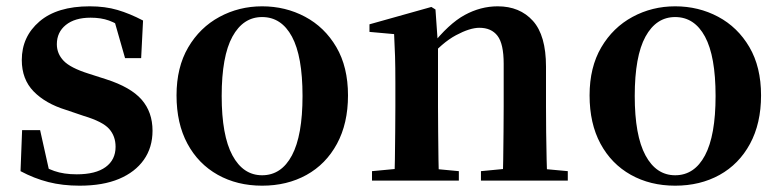

<svg xmlns="http://www.w3.org/2000/svg" viewBox="-20 -572 2470 608"><path d="M232 16Q178 16 133 4.5Q88 -7 45 -30L50 -160H107L138 -21L90 -26V-62Q122 -41 152 -30.5Q182 -20 223 -20Q283 -20 314.5 -43Q346 -66 346 -107Q346 -141 325.5 -164Q305 -187 245 -205L189 -224Q124 -244 86.5 -282.5Q49 -321 49 -382Q49 -456 105 -504Q161 -552 264 -552Q313 -552 352 -540.5Q391 -529 433 -507L427 -388H376L338 -521L380 -508V-477Q350 -498 325 -507Q300 -516 267 -516Q217 -516 188.5 -493Q160 -470 160 -432Q160 -402 181.5 -379.5Q203 -357 260 -339L316 -321Q394 -296 428.5 -256.5Q463 -217 463 -158Q463 -105 435.5 -66Q408 -27 357 -5.5Q306 16 232 16Z M810 16Q731 16 669.5 -18.5Q608 -53 573.5 -117Q539 -181 539 -270Q539 -359 576 -422Q613 -485 675 -518.5Q737 -552 810 -552Q884 -552 946 -519Q1008 -486 1045 -423Q1082 -360 1082 -270Q1082 -181 1047 -116.5Q1012 -52 950.5 -18Q889 16 810 16ZM810 -17Q871 -17 904.5 -80Q938 -143 938 -268Q938 -394 904.5 -456Q871 -518 810 -518Q750 -518 716 -456Q682 -394 682 -268Q682 -143 716 -80Q750 -17 810 -17Z M1158 0V-30L1264 -40H1327L1433 -30V0ZM1228 0Q1230 -25 1230.5 -67Q1231 -109 1231.5 -154.5Q1232 -200 1232 -235V-310Q1232 -360 1231 -393.5Q1230 -427 1228 -464L1150 -471V-495L1346 -550L1359 -542L1367 -428V-426V-235Q1367 -200 1367.5 -154.5Q1368 -109 1368.5 -67Q1369 -25 1370 0ZM1503 0V-30L1607 -40H1670L1778 -30V0ZM1572 0Q1573 -25 1573.5 -66.5Q1574 -108 1574.5 -153.5Q1575 -199 1575 -235V-370Q1575 -433 1555.5 -458.5Q1536 -484 1498 -484Q1468 -484 1424 -460.5Q1380 -437 1334 -383L1330 -426H1345Q1401 -497 1451.5 -524.5Q1502 -552 1556 -552Q1626 -552 1667.5 -506Q1709 -460 1709 -361V-235Q1709 -199 1709.5 -153.5Q1710 -108 1711 -66.5Q1712 -25 1713 0Z M2118 16Q2039 16 1977.5 -18.5Q1916 -53 1881.5 -117Q1847 -181 1847 -270Q1847 -359 1884 -422Q1921 -485 1983 -518.5Q2045 -552 2118 -552Q2192 -552 2254 -519Q2316 -486 2353 -423Q2390 -360 2390 -270Q2390 -181 2355 -116.5Q2320 -52 2258.5 -18Q2197 16 2118 16ZM2118 -17Q2179 -17 2212.5 -80Q2246 -143 2246 -268Q2246 -394 2212.5 -456Q2179 -518 2118 -518Q2058 -518 2024 -456Q1990 -394 1990 -268Q1990 -143 2024 -80Q2058 -17 2118 -17Z"/></svg>

Font: Noto Serif KR ExtraLight
Style: Bold
Weight: 700
Version: Version 2.002-H1;hotconv 1.1.0;makeotfexe 2.6.0